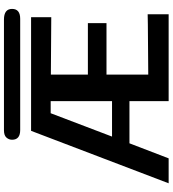

<svg xmlns="http://www.w3.org/2000/svg" viewBox="29 -901 872 970"><g transform="rotate(-90 465.0 -416.0)"><path d="M244 -791Q244 -807 255 -819.5Q266 -832 292 -832H851Q905 -832 905 -791Q905 -750 855 -750H293Q244 -750 244 -791ZM24 0 289 -695H863V-593L573 -595V-408H833V-314H573V-103L825 -105Q834 -105 851.5 -105.5Q869 -106 878 -106V0H439V-198H226L150 0ZM260 -286H439V-596H378Q327 -461 260 -286Z"/></g></svg>

Font: Coval
Style: Bold
Weight: 700
Foundry: Context Ltd
Version: Version 001.000